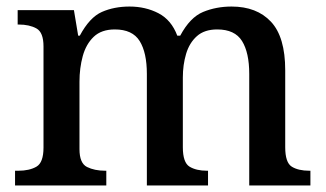

<svg xmlns="http://www.w3.org/2000/svg" viewBox="-20 -567 996 587"><path d="M26 0V-45H36Q70 -45 91.5 -57.5Q113 -70 113 -116V-425Q113 -468 91.5 -480Q70 -492 37 -492H34V-536H206L219 -458H224Q254 -514 291.5 -530.5Q329 -547 376 -547Q425 -547 464.5 -526.5Q504 -506 522 -458H531Q561 -514 601 -530.5Q641 -547 688 -547Q765 -547 808.5 -500.5Q852 -454 852 -352V-117Q852 -70 872 -57.5Q892 -45 926 -45H929V0H742V-341Q742 -406 720 -441.5Q698 -477 644 -477Q605 -477 582 -456.5Q559 -436 549 -402.5Q539 -369 539 -330V-117Q539 -70 559.5 -57.5Q580 -45 613 -45H616V0H429V-341Q429 -406 407 -441.5Q385 -477 331 -477Q290 -477 266.5 -454.5Q243 -432 233 -395.5Q223 -359 223 -317V-111Q223 -68 246 -56.5Q269 -45 302 -45H305V0Z"/></svg>

Font: Noto Serif NP Hmong Medium
Style: Regular
Weight: 500
Designer: Dalton Maag Ltd
Foundry: Dalton Maag Ltd
Version: Version 1.001; ttfautohint (v1.8.4.7-5d5b)